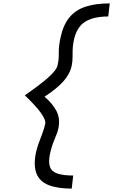

<svg xmlns="http://www.w3.org/2000/svg" viewBox="-20 -965 666 1130"><path d="M402 145Q318 145 265.5 124Q213 103 194.5 55.5Q176 8 192 -69Q198 -96 209 -125.5Q220 -155 230.5 -183.5Q241 -212 246 -236Q251 -258 221.5 -299.5Q192 -341 126 -404Q213 -464 263.5 -508.5Q314 -553 319 -582Q327 -614 326 -653Q325 -692 336 -743Q352 -818 388 -862Q424 -906 483 -925.5Q542 -945 626 -945L617 -868Q531 -868 481 -837Q431 -806 414 -726Q408 -695 407.5 -671.5Q407 -648 407 -626Q407 -604 402 -578Q391 -528 351.5 -484.5Q312 -441 242 -396Q291 -354 313 -310.5Q335 -267 324 -212Q320 -190 310.5 -168.5Q301 -147 291.5 -121Q282 -95 274 -59Q264 -10 274.5 18Q285 46 319.5 57Q354 68 411 68Z"/></svg>

Font: Victor Mono Thin Medium
Style: Italic
Weight: 500
Italic angle: -12°
Monospace: yes
Version: Version 1.561;gftools[0.9.30]